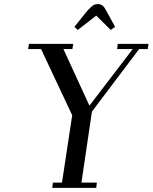

<svg xmlns="http://www.w3.org/2000/svg" viewBox="-20 -916 744 936"><path d="M117.2 -676.8 121.1 -702.1H336.9L333 -676.8H289.1L416 -400.9L627 -676.8H550.8L554.2 -702.1H704.1L700.2 -676.8H658.2L428.2 -372.1L377 -25.9H452.1L449.2 0H234.9L237.8 -25.9H282.2L332 -354L180.2 -676.8ZM342.8 -785.2 405.8 -863.8Q423.3 -882.8 433.3 -889.4Q443.4 -896 457 -896Q471.2 -896 480 -888.9Q488.8 -881.8 498 -863.8L541 -785.2L520 -770L449.2 -839.8L358.9 -770Z"/></svg>

Font: Dehuti
Style: Bold-Italic
Weight: 700
Version: Version 1.2